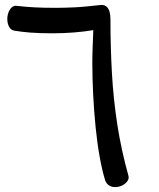

<svg xmlns="http://www.w3.org/2000/svg" viewBox="-20 -737 651 784"><path d="M409 -2Q397 -41 387 -96.5Q377 -152 370.5 -216.5Q364 -281 360.5 -349Q357 -417 357 -481Q357 -515 358.5 -549Q360 -583 361 -614Q326 -608 282.5 -604.5Q239 -601 195 -601Q140 -601 103 -604Q66 -607 37 -612Q24 -615 17.5 -627Q11 -639 10 -654Q9 -669 13.5 -683Q18 -697 27 -706Q36 -715 49 -713Q84 -709 120.5 -707Q157 -705 209 -705Q223 -705 242 -705.5Q261 -706 283.5 -707Q306 -708 332 -710.5Q358 -713 385 -716Q403 -719 413 -711.5Q423 -704 427 -690Q431 -676 431 -659Q431 -546 437 -439Q443 -332 459 -228.5Q475 -125 504 -21Q508 -8 500 3Q492 14 478.5 20.5Q465 27 450 27Q436 27 425 20Q414 13 409 -2Z"/></svg>

Font: Playpen Sans Arabic
Style: Regular
Weight: 400
Designer: Azza Alameddine, Laura Meseguer, Veronika Burian, José Scaglione
Foundry: TypeTogether
Version: Version 2.000